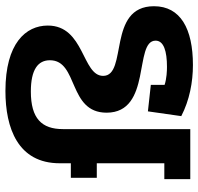

<svg xmlns="http://www.w3.org/2000/svg" viewBox="-32 -706 748 725"><g transform="rotate(-90 342.5 -344.0)"><path d="M681 -137C681 -315 418 -235 418 -329C418 -409 608 -399 608 -538C608 -621 541 -698 361 -698C221 -698 88 -651 88 -493V-451H33V-353H88V-98H28V0H217V-481C217 -561 257 -602 359 -602C442 -602 477 -575 477 -530C477 -422 279 -462 279 -316C279 -144 551 -214 551 -131C551 -100 511 -88 452 -88C438 -88 408 -89 384 -97V-149L284 -160L266 -34C326 -3 394 10 459 10C596 10 681 -37 681 -137Z"/></g></svg>

Font: Zilla Slab Bold
Style: Regular
Weight: 700
Designer: Typotheque.com
Foundry: Typotheque type foundry
Version: Version 1.3; 2018